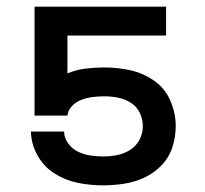

<svg xmlns="http://www.w3.org/2000/svg" viewBox="-20 -550 616 578"><path d="M290 8Q322 8 354 3Q386 -2 415 -15.5Q444 -29 466.5 -52.5Q489 -76 499 -107Q509 -138 509 -170Q509 -170 509 -170Q509 -170 509 -170Q509 -209 493 -246.5Q477 -284 444 -307Q411 -330 372.5 -338.5Q334 -347 294 -347Q266 -347 237.5 -343.5Q209 -340 183 -329V-443H480V-530H84V-202H183Q185 -219 197.5 -231.5Q210 -244 226.5 -250Q243 -256 260 -258Q277 -260 294 -260Q315 -260 335.5 -256Q356 -252 374 -240.5Q392 -229 401 -210Q410 -191 410 -170Q410 -149 400 -129.5Q390 -110 371.5 -98.5Q353 -87 332 -83Q311 -79 290 -79Q271 -79 251.5 -82Q232 -85 214.5 -93.5Q197 -102 185 -118.5Q173 -135 173 -154H73Q74 -116 93 -82Q112 -48 144.5 -27.5Q177 -7 214.5 0.5Q252 8 290 8Z"/></svg>

Font: Iosevka Sparkle Medium
Style: Regular
Weight: 500
Designer: Belleve Invis
Foundry: Belleve Invis
Version: Version 4.5.0; ttfautohint (v1.8.3)